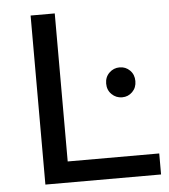

<svg xmlns="http://www.w3.org/2000/svg" viewBox="-51 -746 696 792"><g transform="rotate(-5 297.0 -350.0)"><path d="M105 -700H205V-87H584V0H105ZM391 -393Q391 -420 409 -437.5Q427 -455 452 -455Q477 -455 494.5 -437.5Q512 -420 512 -393Q512 -366 494.5 -348.5Q477 -331 452 -331Q427 -331 409 -348.5Q391 -366 391 -393Z"/></g></svg>

Font: APTA Sans Medium
Style: Bold
Weight: 500
Version: Version 7.200